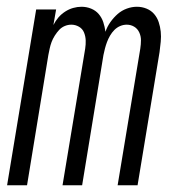

<svg xmlns="http://www.w3.org/2000/svg" viewBox="-20 -548 540 568"><path d="M1 0 87 -520H146L138 -474Q144 -486 152.5 -496Q161 -506 172.5 -513.5Q184 -521 196.5 -524.5Q209 -528 221 -528Q236 -528 249.5 -522.5Q263 -517 272 -506.5Q281 -496 285.5 -482.5Q290 -469 292 -454Q297 -469 306.5 -482.5Q316 -496 328 -506.5Q340 -517 355 -522.5Q370 -528 385 -528Q400 -528 413.5 -522.5Q427 -517 436 -506.5Q445 -496 449.5 -482.5Q454 -469 455.5 -454.5Q457 -440 455.5 -424.5Q454 -409 452 -394L387 0H328L395 -404Q397 -417 397 -429Q397 -441 392 -452Q387 -463 377 -469Q367 -475 355 -475Q345 -475 335.5 -471Q326 -467 318.5 -459.5Q311 -452 305.5 -442.5Q300 -433 296.5 -423.5Q293 -414 290.5 -404.5Q288 -395 286 -385L223 0H165L232 -404Q234 -417 233.5 -429Q233 -441 228.5 -452Q224 -463 213.5 -469Q203 -475 191 -475Q181 -475 171.5 -471Q162 -467 155 -459.5Q148 -452 142 -442.5Q136 -433 132.5 -423.5Q129 -414 127 -404.5Q125 -395 123 -385L60 0Z"/></svg>

Font: Iosevka Light Oblique
Style: Regular
Weight: 300
Italic angle: -9°
Monospace: yes
Designer: Belleve Invis
Foundry: Belleve Invis
Version: Version 32.5.0; ttfautohint (v1.8.4)